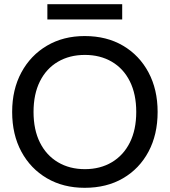

<svg xmlns="http://www.w3.org/2000/svg" viewBox="-20 -884 810 916"><path d="M384 12Q282 12 204 -33.5Q126 -79 82 -160.5Q38 -242 38 -350Q38 -457 82 -538.5Q126 -620 204 -666Q282 -712 384 -712Q489 -712 567 -666Q645 -620 688.5 -538.5Q732 -457 732 -350Q732 -242 688.5 -160.5Q645 -79 567 -33.5Q489 12 384 12ZM385 -77Q458 -77 513.5 -110Q569 -143 599.5 -204Q630 -265 630 -350Q630 -435 599.5 -496Q569 -557 513.5 -589.5Q458 -622 385 -622Q312 -622 256.5 -589.5Q201 -557 170.5 -496Q140 -435 140 -350Q140 -265 170.5 -204Q201 -143 256.5 -110Q312 -77 385 -77ZM206 -791V-864H563V-791Z"/></svg>

Font: DM Sans 36pt Medium
Style: Regular
Weight: 500
Designer: Colophon Foundry, Jonny Pinhorn
Foundry: Colophon Foundry
Version: Version 4.004;gftools[0.9.30]